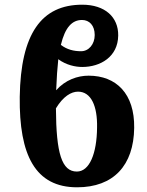

<svg xmlns="http://www.w3.org/2000/svg" viewBox="-20 -787 625 817"><path d="M308 10C463 10 549 -83 551 -243C553 -388 475 -465 357 -465C310 -465 258 -447 219 -403C221 -455 224 -498 228 -535C262 -510 301 -502 330 -502C407 -502 482 -545 483 -636C484 -714 427 -767 330 -767C156 -767 68 -643 64 -375C61 -127 130 10 308 10ZM329 -702C360 -702 383 -679 383 -638C383 -599 358 -569 325 -569C294 -569 265 -576 239 -596C257 -671 287 -702 329 -702ZM312 -397C368 -397 395 -335 393 -244C392 -134 361 -57 307 -57C243 -57 219 -134 218 -326C249 -377 283 -397 312 -397Z"/></svg>

Font: Noto Serif Condensed ExtraBold
Style: Regular
Weight: 800
Width: 3
Designer: Monotype Design Team
Foundry: Monotype Imaging Inc.
Version: Version 2.013